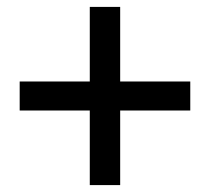

<svg xmlns="http://www.w3.org/2000/svg" viewBox="-20 -649 610 556"><path d="M240 -329V-113H328V-329H531V-413H328V-629H240V-413H37V-329Z"/></svg>

Font: Alpha Sans Medium
Style: Regular
Weight: 500
Designer: [Spoqa Han Sans Neo] Dong-huui Kim  Younghwa Kang  Yujin Lee  [Noto Sans] Ryoko NISHIZUKA  (kana & ideographs); Paul D. 
Foundry: Spoqa (http://www.spoqa-han-sans.com)
Version: Version 1.100;hotconv 1.0.109;makeotfexe 2.5.65596